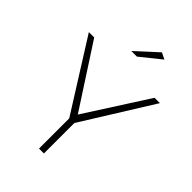

<svg xmlns="http://www.w3.org/2000/svg" viewBox="-264 -1031 1141 1141"><g transform="rotate(45 306.5 -460.5)"><path d="M441 -901 313 -798H266L400 -921ZM605 -699 329 -256V0H288V-254L8 -699H53L308 -306L560 -699Z"/></g></svg>

Font: Montserrat Ultra Light
Style: Regular
Weight: 200
Designer: Julieta Ulanovsky
Foundry: Julieta Ulanovsky
Version: Version 3.100;PS 003.100;hotconv 1.0.88;makeotf.lib2.5.64775